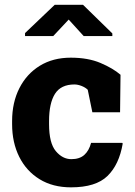

<svg xmlns="http://www.w3.org/2000/svg" viewBox="-20 -782 571 812"><path d="M280.3 10.3Q203.1 10.3 147.2 -24.2Q91.3 -58.6 61.3 -118.9Q31.2 -179.2 31.2 -256.8V-270Q31.2 -348.6 62 -409.2Q92.8 -469.7 148.4 -503.9Q204.1 -538.1 279.3 -538.1Q352.5 -538.1 405.3 -515.6Q458 -493.2 489.7 -465.8L487.8 -307.1H370.6L351.1 -402.3Q341.3 -412.1 325 -418.5Q308.6 -424.8 294.9 -424.8Q237.8 -424.8 212.6 -385.3Q187.5 -345.7 187.5 -270V-256.8Q187.5 -176.8 216.1 -142.8Q244.6 -108.9 281.7 -108.9Q316.4 -108.9 336.4 -126.7Q356.4 -144.5 365.2 -177.7H497.1L499 -174.8Q483.9 -85.9 434.6 -37.8Q385.3 10.3 280.3 10.3ZM85.9 -629.4V-642.1L211.4 -761.7H331.1L455.1 -640.6V-629.4H334L270.5 -699.2L205.1 -629.4Z"/></svg>

Font: Roboto Slab ExtraBold
Style: Regular
Weight: 800
Designer: Google
Version: Version 2.001; ttfautohint (v1.8.3)